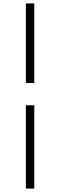

<svg xmlns="http://www.w3.org/2000/svg" viewBox="-20 -830 349 1120"><path d="M131 270H180V-216H131ZM180 -346V-810H131V-346Z"/></svg>

Font: Kiri Minchoo Light
Style: Regular
Weight: 300
Designer: Ryoko NISHIZUKA 西塚涼子 (kana & ideographs); Frank Grießhammer (Latin, Greek & Cyrillic);
akenotsuki.com/eyeben/fonts/ (U+
Foundry: Adobe
akenotsuki.com/eyeben/fonts/
Version: Version 4.002;hotconv 1.0.119;makeotfexe 2.5.65604